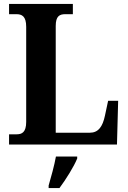

<svg xmlns="http://www.w3.org/2000/svg" viewBox="-20 -734 650 975"><path d="M26 0H574L580 -222H529L513 -147C501 -90 479 -60 436 -60H263V-602C263 -652 282 -662 312 -662H350V-714H26V-662H63C91 -662 113 -652 113 -598V-115C113 -62 91 -52 65 -52H26ZM227 208V221H282C314 178 355 113 372 71V61H264C256 106 239 167 227 208Z"/></svg>

Font: Noto Serif Bengali SemiCondensed
Style: Bold
Weight: 700
Width: 4
Designer: Juan Bruce, Universal Thirst, Indian Type Foundry and the Monotype Design Team.
Foundry: Monotype Imaging Inc.
Version: Version 2.003